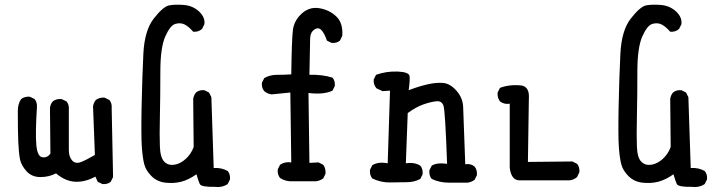

<svg xmlns="http://www.w3.org/2000/svg" viewBox="-20 -760 3040 805"><path d="M409.2 11.7 389.6 2 379.9 -19.5Q336.9 3.9 295.4 2Q253.9 0 214.8 -33.2Q185.5 -17.6 149.4 -17.6Q113.3 -17.6 90.8 -42.5Q68.4 -67.4 63.5 -93.8Q58.6 -120.1 56.6 -166Q54.7 -211.9 54.7 -295.9Q54.7 -323.2 68.4 -344.7Q84 -356.4 105.5 -354.5L125 -344.7Q136.7 -331.1 134.8 -309.6Q127.9 -201.2 132.3 -152.3Q136.7 -103.5 157.7 -100.6Q178.7 -97.7 191.4 -116.2L189.5 -307.6Q191.4 -323.2 201.2 -335Q216.8 -346.7 238.3 -344.7L258.8 -335Q270.5 -321.3 268.6 -299.8Q268.6 -159.2 268.6 -130.9Q268.6 -102.5 282.7 -86.9Q296.9 -71.3 320.8 -81.1Q344.7 -90.8 377.9 -110.4L370.1 -313.5Q372.1 -329.1 381.8 -340.8Q397.5 -352.5 418.9 -350.6L438.5 -340.8Q450.2 -327.1 448.2 -305.7L454.1 -17.6L444.3 2Q430.7 13.7 409.2 11.7Z M879.9 23.4Q823.2 24.4 817.4 11.2Q811.5 -2 803.7 -29.3Q770.5 -5.9 739.7 2Q709 9.8 673.8 5.9Q638.7 2 615.2 -21.5Q591.8 -44.9 585 -70.8Q578.1 -96.7 574.7 -143.1Q571.3 -189.5 573.7 -313Q576.2 -436.5 581.1 -534.7Q585.9 -632.8 625 -682.6Q664.1 -732.4 688.5 -737.3Q712.9 -742.2 750.5 -739.3Q788.1 -736.3 814.5 -711.9Q840.8 -687.5 836.9 -658.2L827.1 -638.7Q811.5 -625 790 -627Q770.5 -649.4 753.4 -657.7Q736.3 -666 714.8 -659.7Q693.4 -653.3 672.9 -606.9Q652.3 -560.5 652.3 -459.5Q652.3 -358.4 650.4 -273.9Q648.4 -189.5 650.4 -144Q652.3 -98.6 668.9 -82Q685.5 -65.4 710.9 -69.3Q736.3 -73.2 758.8 -93.8Q781.2 -114.3 792 -143.6L790 -344.7Q792 -360.4 801.8 -372.1Q815.4 -383.8 836.9 -381.8L856.4 -372.1L866.2 -352.5L876 -55.7Q909.2 -57.6 934.6 -43Q946.3 -29.3 944.3 -7.8L934.6 11.7Q911.1 27.3 879.9 23.4Z M1209 0Q1177.7 2 1154.3 -13.7Q1142.6 -27.3 1144.5 -49.8L1154.3 -69.3Q1173.8 -83 1201.2 -79.1L1197.3 -372.1L1119.1 -364.3Q1101.6 -366.2 1087.9 -377.9Q1076.2 -391.6 1078.1 -413.1L1087.9 -432.6Q1111.3 -446.3 1141.6 -446.3Q1171.9 -446.3 1201.2 -448.2Q1203.1 -593.8 1208 -633.8Q1212.9 -673.8 1245.1 -703.1Q1277.3 -732.4 1318.8 -725.6Q1360.4 -718.8 1389.6 -691.4Q1418.9 -664.1 1415 -609.4L1405.3 -589.8Q1391.6 -578.1 1370.1 -580.1L1350.6 -589.8Q1340.8 -619.1 1328.1 -633.3Q1315.4 -647.5 1298.3 -636.2Q1281.2 -625 1280.3 -598.6Q1279.3 -572.3 1277.3 -446.3Q1329.1 -448.2 1374 -434.6Q1385.7 -420.9 1383.8 -399.4L1374 -379.9Q1336.9 -362.3 1273.4 -370.1L1277.3 -77.1L1315.4 -79.1L1335 -69.3Q1346.7 -53.7 1344.7 -31.2L1335 -11.7Q1321.3 -2 1304.7 0Z M1862.3 5.9Q1823.2 5.9 1790 -9.8Q1778.3 -23.4 1780.3 -45.9L1790 -65.4Q1811.5 -79.1 1854.5 -73.2Q1846.7 -295.9 1839.4 -316.9Q1832 -337.9 1809.1 -335.4Q1786.1 -333 1755.4 -322.3Q1724.6 -311.5 1689.5 -286.1L1681.6 -75.2Q1716.8 -81.1 1742.2 -65.4Q1753.9 -51.8 1752 -29.3L1742.2 -9.8Q1716.8 3.9 1685.5 3.9Q1654.3 3.9 1616.2 4.9Q1578.1 5.9 1541 -11.7Q1529.3 -25.4 1531.2 -47.9L1541 -67.4Q1566.4 -83 1605.5 -75.2L1615.2 -379.9L1584 -377.9L1558.6 -389.6Q1544.9 -405.3 1546.9 -426.8L1556.6 -446.3Q1599.6 -461.9 1647.5 -460Q1695.3 -458 1697.3 -440.4Q1699.2 -422.9 1693.4 -381.8Q1734.4 -397.5 1772 -406.2Q1809.6 -415 1838.9 -412.1Q1868.2 -409.2 1894.5 -378.9Q1920.9 -348.6 1921.9 -310.5Q1922.9 -272.5 1930.7 -71.3Q1954.1 -75.2 1969.7 -61.5Q1981.4 -47.9 1979.5 -25.4L1969.7 -5.9Q1956.1 3.9 1940.4 5.9Z M2158.2 -3.9Q2124 -3.9 2117.2 -55.7V-325.2Q2093.8 -321.3 2076.2 -335Q2064.5 -350.6 2066.4 -372.1L2076.2 -391.6Q2117.2 -407.2 2168 -401.4Q2201.2 -394.5 2197.3 -344.7L2193.4 -81.1L2379.9 -83L2399.4 -73.2Q2411.1 -59.6 2409.2 -38.1L2399.4 -17.6Q2385.7 -5.9 2368.2 -3.9Z M2879.9 23.4Q2823.2 24.4 2817.4 11.2Q2811.5 -2 2803.7 -29.3Q2770.5 -5.9 2739.7 2Q2709 9.8 2673.8 5.9Q2638.7 2 2615.2 -21.5Q2591.8 -44.9 2585 -70.8Q2578.1 -96.7 2574.7 -143.1Q2571.3 -189.5 2573.7 -313Q2576.2 -436.5 2581.1 -534.7Q2585.9 -632.8 2625 -682.6Q2664.1 -732.4 2688.5 -737.3Q2712.9 -742.2 2750.5 -739.3Q2788.1 -736.3 2814.5 -711.9Q2840.8 -687.5 2836.9 -658.2L2827.1 -638.7Q2811.5 -625 2790 -627Q2770.5 -649.4 2753.4 -657.7Q2736.3 -666 2714.8 -659.7Q2693.4 -653.3 2672.9 -606.9Q2652.3 -560.5 2652.3 -459.5Q2652.3 -358.4 2650.4 -273.9Q2648.4 -189.5 2650.4 -144Q2652.3 -98.6 2668.9 -82Q2685.5 -65.4 2710.9 -69.3Q2736.3 -73.2 2758.8 -93.8Q2781.2 -114.3 2792 -143.6L2790 -344.7Q2792 -360.4 2801.8 -372.1Q2815.4 -383.8 2836.9 -381.8L2856.4 -372.1L2866.2 -352.5L2876 -55.7Q2909.2 -57.6 2934.6 -43Q2946.3 -29.3 2944.3 -7.8L2934.6 11.7Q2911.1 27.3 2879.9 23.4Z"/></svg>

Font: JasonHandwriting2
Style: Regular
Weight: 400
Version: Version 1.05.10